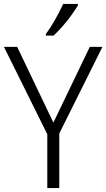

<svg xmlns="http://www.w3.org/2000/svg" viewBox="-20 -951 538 971"><path d="M250 -331.1 434.1 -713.9H498L279.8 -275.9V0H219.2V-272L0 -713.9H66.9ZM211.9 -778.8Q255.4 -837.4 299.8 -931.2H374V-922.9Q318.4 -834.5 251 -771H211.9Z"/></svg>

Font: Droid Sans TV
Style: Regular
Weight: 300
Version: Version 1.00